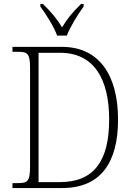

<svg xmlns="http://www.w3.org/2000/svg" viewBox="-20 -951 672 971"><path d="M269 -771H318C335 -816 375 -880 403 -918V-931H390C347 -889 321 -858 294 -813C266 -858 240 -889 197 -931H184V-918C212 -880 253 -816 269 -771ZM43 0H294C488 0 577 -127 577 -346C577 -574 479 -714 293 -714H43V-689H71C120 -689 132 -680 132 -607V-110C132 -34 120 -25 71 -25H43ZM283 -30H175V-684H284C454 -684 532 -554 532 -346C532 -137 455 -30 283 -30Z"/></svg>

Font: Noto Serif Devanagari SemiCondensed ExtraLight
Style: Regular
Weight: 200
Width: 4
Designer: Universal Thirst, Indian Type Foundry and the Monotype Design Team
Foundry: Monotype Imaging Inc.
Version: Version 2.004